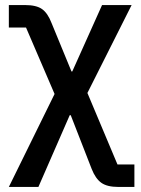

<svg xmlns="http://www.w3.org/2000/svg" viewBox="-20 -540 557 760"><path d="M15 -520H79Q124 -520 146.5 -504Q169 -488 184 -449L263 -257H266L384 -520H501L326 -172L445 111H512V200H449Q404 200 381 183.5Q358 167 343 129L260 -84H256L132 200H15L196 -168L83 -431H15Z"/></svg>

Font: IBM Plex Sans Medium
Style: Regular
Weight: 500
Designer: Mike Abbink, Paul van der Laan, Pieter van Rosmalen
Foundry: Bold Monday
Version: Version 3.201